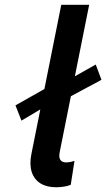

<svg xmlns="http://www.w3.org/2000/svg" viewBox="-20 -772 442 799"><path d="M69.3 -270 44.4 -333.5 179.2 -409.7 278.8 -447.3 378.4 -503.4 402.3 -439.9 256.8 -361.8 157.2 -322.3ZM213.4 7.3Q174.3 7.3 148.2 -9Q122.1 -25.4 112.1 -56.2Q102.1 -86.9 110.4 -129.9L234.9 -752H351.1L228.5 -139.2Q219.7 -96.2 255.9 -96.2Q265.1 -96.2 274.9 -98.4Q284.7 -100.6 290 -102.5L274.4 -2.9Q261.7 2.4 244.9 4.9Q228 7.3 213.4 7.3Z"/></svg>

Font: Reddit Sans SemiBold
Style: Italic
Weight: 600
Italic angle: -11.25°
Designer: Stephen Hutchings
Version: Version 1.013